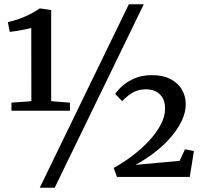

<svg xmlns="http://www.w3.org/2000/svg" viewBox="-20 -835 958 906"><path d="M128 -357.5 127.5 -703Q118 -700.5 98.2 -696.2Q78.5 -692 58 -688.8Q37.5 -685.5 26 -684.5L17 -731Q45 -736.5 73.5 -747Q102 -757.5 126.8 -770.5Q151.5 -783.5 167.5 -795.5L221.5 -787.5V-357.5L310 -350.5V-312.5H34V-350.5ZM588 -815H658.5L238 51H167.5ZM516.5 -42.5Q562 -67.5 605.2 -100.2Q648.5 -133 683.2 -170.5Q718 -208 738.5 -246.8Q759 -285.5 759 -322.5Q759 -365.5 734.8 -389.5Q710.5 -413.5 668.5 -413.5Q641 -413.5 620 -404.5Q599 -395.5 583.5 -382.5Q568 -369.5 556.5 -357.5L523.5 -392Q538.5 -414 563 -434.2Q587.5 -454.5 621 -467.5Q654.5 -480.5 697 -480.5Q747.5 -480.5 783.2 -462.5Q819 -444.5 837.8 -413.2Q856.5 -382 856.5 -343Q856.5 -305 838 -265.8Q819.5 -226.5 786.8 -188.2Q754 -150 711 -116.8Q668 -83.5 619 -57L827.5 -76L853 -130.5L895 -122L875.5 0H532Z"/></svg>

Font: Merriweather 36pt Medium
Style: Regular
Weight: 500
Version: Version 2.100